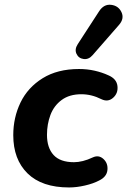

<svg xmlns="http://www.w3.org/2000/svg" viewBox="-20 -798 549 828"><path d="M37.2 -215Q37.2 -291.3 68.6 -356.2Q100 -421 164 -460.7Q228.1 -500.4 320.7 -500.4Q355.7 -500.4 387.8 -493.2Q420 -485.9 447.4 -473.3Q482.9 -458.1 486.5 -427.1Q490.1 -396 467.8 -376.3Q445.5 -356.6 417.4 -370.2Q375 -391.6 330.8 -391.6Q279.4 -391.6 246 -366.9Q212.5 -342.2 197.5 -302.2Q182.6 -262.2 182.6 -216.5Q182.6 -160.8 211 -129.6Q239.5 -98.5 299.2 -98.5Q317 -98.5 337.5 -103.6Q358.1 -108.7 380.1 -119.2Q405.8 -131 426 -112.5Q446.2 -94 443.3 -64.9Q440.5 -35.7 407.8 -19.7Q382.8 -6.3 346.5 2Q310.3 10.4 277.9 10.4Q160.5 10.4 98.8 -50.2Q37.2 -110.8 37.2 -215ZM315.3 -607.6 407 -748.8Q427.6 -780.9 459.1 -777.2Q490.6 -773.5 503.8 -745.7Q517 -717.9 493.3 -690.7L379.4 -560.2Q362.4 -540.6 340.6 -543.5Q318.9 -546.4 309.9 -565.8Q300.8 -585.1 315.3 -607.6Z"/></svg>

Font: SN Pro Thin
Style: Italic
Weight: 200
Italic angle: -9°
Designer: Tobias Whetton
Foundry: Supernotes
Version: Version 1.003;Glyphs 3.3 (3324)